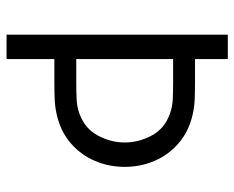

<svg xmlns="http://www.w3.org/2000/svg" viewBox="-86 -646 731 600"><g transform="rotate(90 280.0 -345.5)"><path d="M87.9 -691.4H164.1V-588.9H235.4Q265.6 -588.9 290 -587.9Q314.5 -586.9 339.4 -581.1Q391.1 -568.8 427.2 -537.6Q463.4 -506.3 482.2 -462.6Q501 -418.9 501 -369.1Q501 -319.8 482.2 -275.9Q463.4 -231.9 427.2 -200.7Q391.1 -169.4 339.4 -157.2Q314.5 -151.4 290 -150.4Q265.6 -149.4 235.4 -149.4H164.1V0H87.9ZM164.1 -520.5V-217.8H235.4Q267.1 -217.8 290.8 -219Q314.5 -220.2 335.4 -228Q381.8 -245.1 403.3 -285.6Q424.8 -326.2 424.8 -369.1Q424.8 -412.6 403.3 -453.1Q381.8 -493.7 335.4 -510.3Q314.5 -518.1 290.8 -519.3Q267.1 -520.5 235.4 -520.5Z"/></g></svg>

Font: Gidole
Style: Regular
Weight: 400
Version: Version 2.100; ttfautohint (v1.8.4.7-5d5b)